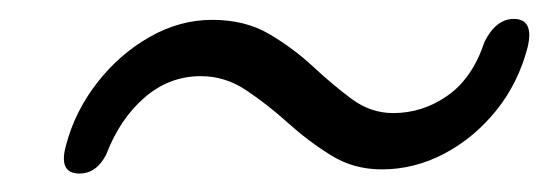

<svg xmlns="http://www.w3.org/2000/svg" viewBox="-20 -450 593 208"><path d="M393.5 -266.5Q363 -266.5 338.5 -281.8Q314 -297 291.8 -317Q269.5 -337 246.8 -352.2Q224 -367.5 197.5 -367.5Q163.5 -367.5 136.8 -344.5Q110 -321.5 95 -282.5Q84.5 -262 66 -262Q43 -262 51.5 -292.5Q61 -329 85 -360Q109 -391 141.8 -409.8Q174.5 -428.5 210 -428.5Q245.5 -428.5 271.5 -413.2Q297.5 -398 319 -378Q340.5 -358 361 -342.8Q381.5 -327.5 406 -327.5Q438 -327.5 465 -346.5Q492 -365.5 505 -405Q517.5 -429.5 536.5 -429.5Q559 -429.5 551.5 -398.5Q541.5 -360 517.5 -330.2Q493.5 -300.5 461.2 -283.5Q429 -266.5 393.5 -266.5Z"/></svg>

Font: Fraunces 144pt Soft
Style: Bold Italic
Weight: 700
Italic angle: -16°
Version: Version 1.000;[b76b70a41]